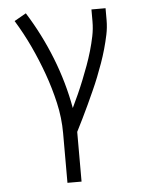

<svg xmlns="http://www.w3.org/2000/svg" viewBox="-53 -570 606 827"><g transform="rotate(-5 250.0 -156.5)"><path d="M205 215V0Q205 -66 190 -131.5Q175 -197 152.5 -259.5Q130 -322 102 -382Q74 -442 39 -499L90 -528Q151 -431 193.5 -323.5Q236 -216 256 -104Q270 -133 283 -162Q296 -191 308 -221Q320 -251 331 -281Q342 -311 351 -342Q360 -373 366.5 -404.5Q373 -436 373 -468V-520H434V-468Q434 -437 427.5 -406Q421 -375 412.5 -345Q404 -315 393.5 -285.5Q383 -256 371.5 -227Q360 -198 347 -169.5Q334 -141 321 -112.5Q308 -84 294 -56Q280 -28 266 0V215Z"/></g></svg>

Font: Iosevka Fixed Light
Style: Regular
Weight: 300
Monospace: yes
Designer: Belleve Invis
Foundry: Belleve Invis
Version: Version 32.3.0